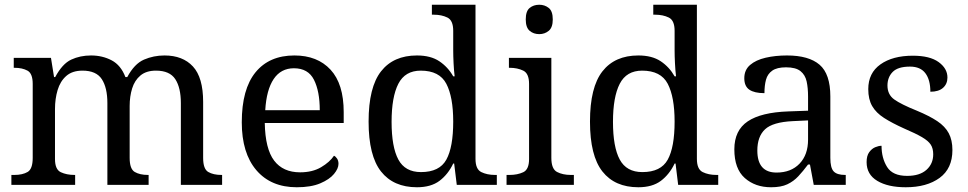

<svg xmlns="http://www.w3.org/2000/svg" viewBox="-20 -780 4082 810"><path d="M28 0V-42H41Q75 -42 96.5 -54.5Q118 -67 118 -114V-426Q118 -470 96 -482Q74 -494 41 -494H38V-536H195L208 -455H213Q243 -511 280.5 -528.5Q318 -546 364 -546Q412 -546 451 -525.5Q490 -505 509 -455H517Q547 -511 587.5 -528.5Q628 -546 674 -546Q751 -546 794 -499.5Q837 -453 837 -350V-114Q837 -67 858.5 -54.5Q880 -42 914 -42H917V0H743V-345Q743 -410 719.5 -446Q696 -482 638 -482Q597 -482 572.5 -461.5Q548 -441 537.5 -407Q527 -373 527 -333V-114Q527 -67 548.5 -54.5Q570 -42 604 -42H607V0H433V-345Q433 -410 409.5 -446Q386 -482 328 -482Q285 -482 259.5 -459.5Q234 -437 223 -400Q212 -363 212 -320V-109Q212 -65 236.5 -53.5Q261 -42 294 -42H297V0Z M1232 10Q1123 10 1061.5 -62Q1000 -134 1000 -264Q1000 -404 1058 -475Q1116 -546 1222 -546Q1319 -546 1374.5 -486Q1430 -426 1430 -307V-261H1097Q1099 -152 1136.5 -102.5Q1174 -53 1246 -53Q1298 -53 1334.5 -74.5Q1371 -96 1389 -123Q1396 -120 1402 -111Q1408 -102 1408 -89Q1408 -69 1389 -46Q1370 -23 1331 -6.5Q1292 10 1232 10ZM1329 -315Q1329 -395 1304.5 -443.5Q1280 -492 1220 -492Q1165 -492 1134.5 -446.5Q1104 -401 1099 -315Z M1739 10Q1640 10 1587.5 -56.5Q1535 -123 1535 -267Q1535 -412 1587.5 -479Q1640 -546 1739 -546Q1797 -546 1833.5 -521.5Q1870 -497 1892 -458H1898Q1895 -483 1893.5 -513.5Q1892 -544 1892 -568V-650Q1892 -694 1867.5 -706Q1843 -718 1810 -718H1802V-760H1986V-110Q1986 -66 2010.5 -54Q2035 -42 2068 -42H2076V0H1907L1896 -90H1892Q1870 -44 1834 -17Q1798 10 1739 10ZM1756 -54Q1834 -54 1863 -106.5Q1892 -159 1892 -267Q1892 -371 1863 -426.5Q1834 -482 1755 -482Q1689 -482 1660.5 -426.5Q1632 -371 1632 -266Q1632 -160 1660.5 -107Q1689 -54 1756 -54Z M2255 -636Q2231 -636 2214.5 -650Q2198 -664 2198 -698Q2198 -733 2214.5 -746.5Q2231 -760 2255 -760Q2278 -760 2295 -746.5Q2312 -733 2312 -698Q2312 -664 2295 -650Q2278 -636 2255 -636ZM2117 0V-42H2130Q2163 -42 2187.5 -53.5Q2212 -65 2212 -109V-426Q2212 -470 2187.5 -482Q2163 -494 2130 -494H2127V-536H2306V-114Q2306 -67 2330 -54.5Q2354 -42 2388 -42H2401V0Z M2673 10Q2574 10 2521.5 -56.5Q2469 -123 2469 -267Q2469 -412 2521.5 -479Q2574 -546 2673 -546Q2731 -546 2767.5 -521.5Q2804 -497 2826 -458H2832Q2829 -483 2827.5 -513.5Q2826 -544 2826 -568V-650Q2826 -694 2801.5 -706Q2777 -718 2744 -718H2736V-760H2920V-110Q2920 -66 2944.5 -54Q2969 -42 3002 -42H3010V0H2841L2830 -90H2826Q2804 -44 2768 -17Q2732 10 2673 10ZM2690 -54Q2768 -54 2797 -106.5Q2826 -159 2826 -267Q2826 -371 2797 -426.5Q2768 -482 2689 -482Q2623 -482 2594.5 -426.5Q2566 -371 2566 -266Q2566 -160 2594.5 -107Q2623 -54 2690 -54Z M3233 10Q3166 10 3122 -29Q3078 -68 3078 -150Q3078 -230 3134.5 -268Q3191 -306 3306 -310L3389 -313V-373Q3389 -409 3383 -436.5Q3377 -464 3357 -480Q3337 -496 3296 -496Q3258 -496 3238 -482Q3218 -468 3211.5 -443.5Q3205 -419 3205 -387Q3163 -387 3141.5 -401.5Q3120 -416 3120 -450Q3120 -485 3144.5 -506Q3169 -527 3210 -536.5Q3251 -546 3300 -546Q3392 -546 3437.5 -507Q3483 -468 3483 -373V-114Q3483 -72 3497 -57Q3511 -42 3545 -42H3548V0H3413L3397 -86H3389Q3368 -58 3348 -36.5Q3328 -15 3301.5 -2.5Q3275 10 3233 10ZM3256 -52Q3317 -52 3353 -89.5Q3389 -127 3389 -191V-272L3325 -269Q3240 -265 3207.5 -234.5Q3175 -204 3175 -145Q3175 -52 3256 -52Z M3801 10Q3726 10 3681 -17Q3636 -44 3636 -96Q3636 -123 3647 -138Q3658 -153 3672.5 -159Q3687 -165 3699 -165Q3699 -113 3722.5 -75.5Q3746 -38 3807 -38Q3860 -38 3888.5 -63.5Q3917 -89 3917 -129Q3917 -154 3906.5 -170Q3896 -186 3869.5 -201.5Q3843 -217 3794 -238Q3743 -261 3709.5 -282.5Q3676 -304 3659.5 -332.5Q3643 -361 3643 -404Q3643 -472 3694.5 -508.5Q3746 -545 3831 -545Q3903 -545 3940 -518Q3977 -491 3977 -453Q3977 -426 3958.5 -409.5Q3940 -393 3905 -393Q3905 -443 3884 -471Q3863 -499 3819 -499Q3768 -499 3746 -476.5Q3724 -454 3724 -419Q3724 -381 3752.5 -360.5Q3781 -340 3848 -313Q3901 -291 3934 -269Q3967 -247 3982.5 -218Q3998 -189 3998 -147Q3998 -69 3944 -29.5Q3890 10 3801 10Z"/></svg>

Font: Noto Serif Oriya
Style: Regular
Weight: 400
Designer: David Williams
Foundry: Google LLC, David Williams
Version: Version 1.051; ttfautohint (v1.8.4.7-5d5b)